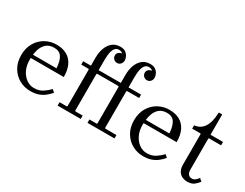

<svg xmlns="http://www.w3.org/2000/svg" viewBox="-78 -1227 2196 1724"><g transform="rotate(30 1020.0 -365.0)"><path d="M295 -30Q348 -30 384.5 -54Q421 -78 448 -107L475 -84Q454 -59 427.5 -37.5Q401 -16 365.5 -3Q330 10 280 10Q219 10 166.5 -19Q114 -48 82 -102Q50 -156 50 -230Q50 -304 82 -358Q114 -412 166.5 -441Q219 -470 280 -470Q342 -470 386.5 -446Q431 -422 455.5 -373Q480 -324 480 -250H130V-285H384Q380 -357 355.5 -396Q331 -435 275 -435Q226 -435 195.5 -409Q165 -383 151 -336.5Q137 -290 137 -230Q137 -171 159 -126Q181 -81 217 -55.5Q253 -30 295 -30Z M560 0V-35H635L640 -40V-420L635 -425H560V-460H640V-544Q640 -597 656 -641.5Q672 -686 704.5 -713Q737 -740 786 -740Q823 -740 843 -724Q863 -708 871.5 -687.5Q880 -667 880 -653Q880 -629 865.5 -613.5Q851 -598 830 -598Q809 -598 794.5 -612.5Q780 -627 780 -648Q780 -668 794.5 -680.5Q809 -693 828 -694Q822 -701 812.5 -705.5Q803 -710 789 -710Q766 -710 752 -696Q738 -682 731 -659.5Q724 -637 722 -611Q720 -585 720 -560V-460H950V-544Q950 -597 966 -641.5Q982 -686 1014.5 -713Q1047 -740 1096 -740Q1133 -740 1153 -724Q1173 -708 1181.5 -687.5Q1190 -667 1190 -653Q1190 -629 1175.5 -613.5Q1161 -598 1140 -598Q1119 -598 1104.5 -612.5Q1090 -627 1090 -648Q1090 -668 1104.5 -680.5Q1119 -693 1138 -694Q1132 -701 1122.5 -705.5Q1113 -710 1099 -710Q1076 -710 1062 -696Q1048 -682 1041 -659.5Q1034 -637 1032 -611Q1030 -585 1030 -560V-460H1160V-425H1035L1030 -420V-40L1035 -35H1150V0H870V-35H945L950 -40V-420L945 -425H725L720 -420V-40L725 -35H800V0Z M1465 -30Q1518 -30 1554.5 -54Q1591 -78 1618 -107L1645 -84Q1624 -59 1597.5 -37.5Q1571 -16 1535.5 -3Q1500 10 1450 10Q1389 10 1336.5 -19Q1284 -48 1252 -102Q1220 -156 1220 -230Q1220 -304 1252 -358Q1284 -412 1336.5 -441Q1389 -470 1450 -470Q1512 -470 1556.5 -446Q1601 -422 1625.5 -373Q1650 -324 1650 -250H1300V-285H1554Q1550 -357 1525.5 -396Q1501 -435 1445 -435Q1396 -435 1365.5 -409Q1335 -383 1321 -336.5Q1307 -290 1307 -230Q1307 -171 1329 -126Q1351 -81 1387 -55.5Q1423 -30 1465 -30Z M1993 -77 2020 -54Q2004 -31 1978.5 -10.5Q1953 10 1909 10Q1881 10 1856 -1Q1831 -12 1815.5 -37.5Q1800 -63 1800 -105V-420L1795 -425H1710V-460Q1770 -464 1805.5 -514.5Q1841 -565 1845 -670H1880V-460H2010V-425H1885L1880 -420V-99Q1880 -66 1894 -50.5Q1908 -35 1930 -35Q1950 -35 1964.5 -46.5Q1979 -58 1993 -77Z"/></g></svg>

Font: Brygada 1918
Style: Regular
Weight: 400
Designer: Mateusz Machalski | Borys Kosmynka | Przemek Hoffer
Foundry: NIEPODLEGLA 2018
Version: Version 3.006